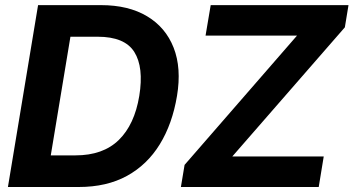

<svg xmlns="http://www.w3.org/2000/svg" viewBox="-20 -748 1414 768"><path d="M294.9 0H11.7L132.3 -727.5H383.8Q493.7 -727.5 568.1 -683.1Q642.6 -638.7 674.6 -557.1Q706.5 -475.6 688 -364.3Q669.4 -252.4 619.1 -170.7Q568.8 -88.9 487.8 -44.4Q406.7 0 294.9 0ZM183.1 -126.5H281.7Q392.1 -126.5 455.1 -188Q518.1 -249.5 537.1 -364.3Q555.7 -479 517.3 -540Q479 -601.1 370.6 -601.1H261.7ZM703.6 0 718.3 -88.4 1168 -605.5H802.2L822.8 -727.5H1374L1359.4 -638.7L909.2 -122.1H1274.9L1254.9 0Z"/></svg>

Font: Inter Display
Style: Bold Italic
Weight: 700
Italic angle: -9.39999°
Designer: Rasmus Andersson
Foundry: rsms
Version: Version 4.000;git-a52131595